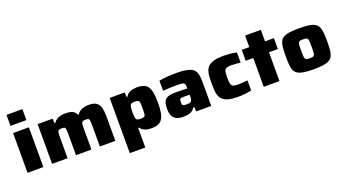

<svg xmlns="http://www.w3.org/2000/svg" viewBox="-65 -1430 4164 2316"><g transform="rotate(-20 2017.0 -272.0)"><path d="M56 -602V-743H260V-602ZM56 0V-510H259V0Z M371 0V-510H563L567 -450H576Q594 -477 618 -491.5Q642 -506 669.5 -512Q697 -518 723 -518Q785 -518 818.5 -502.5Q852 -487 867 -450H876Q894 -476 918.5 -491Q943 -506 970.5 -512Q998 -518 1025 -518Q1094 -518 1127.5 -493.5Q1161 -469 1172 -423.5Q1183 -378 1183 -313V0H984V-269Q984 -303 982.5 -322Q981 -341 975.5 -350Q970 -359 959.5 -361Q949 -363 932 -363Q913 -363 901.5 -359.5Q890 -356 884.5 -346.5Q879 -337 877.5 -318.5Q876 -300 876 -270V0H678V-269Q678 -303 676.5 -322Q675 -341 669.5 -350Q664 -359 654 -361Q644 -363 626 -363Q607 -363 595.5 -359.5Q584 -356 578.5 -346.5Q573 -337 571.5 -318.5Q570 -300 570 -270V0Z M1296 199V-510H1488L1492 -450H1502Q1519 -479 1543 -493.5Q1567 -508 1595.5 -513Q1624 -518 1653 -518Q1698 -518 1730.5 -506Q1763 -494 1784 -465Q1805 -436 1814.5 -385.5Q1824 -335 1824 -257Q1824 -179 1814 -127.5Q1804 -76 1783 -47Q1762 -18 1729.5 -5.5Q1697 7 1652 7Q1624 7 1597 3Q1570 -1 1547 -13.5Q1524 -26 1505 -53H1495V199ZM1560 -146Q1584 -146 1597.5 -149Q1611 -152 1617 -162Q1623 -172 1624.5 -194.5Q1626 -217 1626 -255Q1626 -293 1624.5 -315.5Q1623 -338 1617 -348Q1611 -358 1597.5 -361Q1584 -364 1560 -364Q1534 -364 1521 -358.5Q1508 -353 1502 -335Q1498 -321 1496.5 -301.5Q1495 -282 1495 -255Q1495 -226 1496.5 -206.5Q1498 -187 1501 -175Q1508 -156 1521.5 -151Q1535 -146 1560 -146Z M2052 8Q2004 8 1970 -7Q1936 -22 1918.5 -56.5Q1901 -91 1901 -147Q1901 -204 1914.5 -238Q1928 -272 1965.5 -286.5Q2003 -301 2073 -301Q2081 -301 2097.5 -300.5Q2114 -300 2135 -299.5Q2156 -299 2176.5 -298.5Q2197 -298 2215 -297V-314Q2215 -338 2210.5 -351Q2206 -364 2194 -369.5Q2182 -375 2157 -376.5Q2132 -378 2090 -378Q2066 -378 2037.5 -376.5Q2009 -375 1981 -374Q1953 -373 1931 -371V-500Q1973 -508 2029.5 -513Q2086 -518 2153 -518Q2227 -518 2275.5 -509Q2324 -500 2352 -483Q2380 -466 2393 -440Q2406 -414 2410 -380Q2414 -346 2414 -304V0H2221L2217 -58H2207Q2185 -27 2159.5 -12.5Q2134 2 2107 5Q2080 8 2052 8ZM2147 -119Q2164 -119 2175.5 -121.5Q2187 -124 2195 -129.5Q2203 -135 2207 -144Q2212 -153 2213.5 -165.5Q2215 -178 2215 -194V-217H2142Q2117 -217 2104.5 -214Q2092 -211 2088.5 -200Q2085 -189 2085 -165Q2085 -146 2088.5 -136Q2092 -126 2105.5 -122.5Q2119 -119 2147 -119Z M2755 8Q2684 8 2638 -4Q2592 -16 2566 -39Q2540 -62 2528 -94Q2516 -126 2513.5 -166.5Q2511 -207 2511 -254Q2511 -300 2513.5 -340.5Q2516 -381 2527.5 -413.5Q2539 -446 2565 -469.5Q2591 -493 2637 -505.5Q2683 -518 2754 -518Q2799 -518 2843 -513.5Q2887 -509 2926 -500V-370Q2906 -373 2872.5 -375.5Q2839 -378 2808 -378Q2775 -378 2756 -373Q2737 -368 2727.5 -355Q2718 -342 2715 -317.5Q2712 -293 2712 -255Q2712 -216 2715 -192Q2718 -168 2727 -155Q2736 -142 2755.5 -137Q2775 -132 2809 -132Q2835 -132 2868.5 -134.5Q2902 -137 2930 -140V-10Q2891 -2 2845 3Q2799 8 2755 8Z M3088 0V-370H2991V-510H3088V-658H3290V-510H3404V-370H3290V0Z M3728 8Q3652 8 3602.5 0Q3553 -8 3524.5 -26Q3496 -44 3483 -74Q3470 -104 3466.5 -149Q3463 -194 3463 -255Q3463 -317 3466.5 -361.5Q3470 -406 3483 -436.5Q3496 -467 3524.5 -485Q3553 -503 3602.5 -510.5Q3652 -518 3728 -518Q3805 -518 3854 -510.5Q3903 -503 3932 -485Q3961 -467 3974 -436.5Q3987 -406 3991 -361.5Q3995 -317 3995 -255Q3995 -194 3991 -149Q3987 -104 3974 -74Q3961 -44 3932 -26Q3903 -8 3854 0Q3805 8 3728 8ZM3728 -134Q3753 -134 3767 -137Q3781 -140 3787 -152Q3793 -164 3794.5 -188.5Q3796 -213 3796 -255Q3796 -298 3794.5 -322Q3793 -346 3787 -358Q3781 -370 3767.5 -373Q3754 -376 3728 -376Q3703 -376 3689.5 -373Q3676 -370 3670 -358Q3664 -346 3662.5 -322Q3661 -298 3661 -255Q3661 -213 3662.5 -188.5Q3664 -164 3670 -152Q3676 -140 3690 -137Q3704 -134 3728 -134Z"/></g></svg>

Font: Saira SemiExpanded ExtraBold
Style: Regular
Weight: 800
Width: 6
Designer: Hector Gatti with collaboration of the Omnibus-Type team
Foundry: Omnibus-Type
Version: Version 1.101